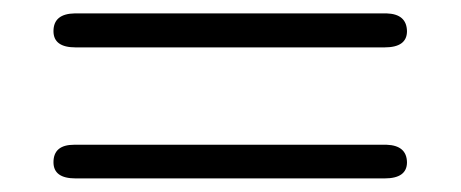

<svg xmlns="http://www.w3.org/2000/svg" viewBox="-20 -406 682 284"><path d="M59.1 -166Q59.1 -191.9 89.8 -191.9H551.8Q581.5 -190.9 582 -166Q582 -142.1 548.8 -142.1H91.8Q59.1 -142.1 59.1 -166ZM59.1 -359.9Q59.1 -385.7 90.8 -386.2H551.8Q581.5 -385.3 582 -359.9Q582 -335.9 548.8 -335.9H91.8Q59.1 -335.9 59.1 -359.9Z"/></svg>

Font: CMU Bright
Style: Roman
Weight: 500
Version: Version 0.7.0